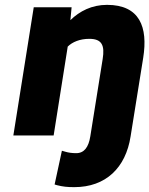

<svg xmlns="http://www.w3.org/2000/svg" viewBox="-20 -558 615 791"><path d="M35 0H201L259 -366C278 -385 309 -398 348 -398C400 -398 412 -371 403 -315L352 4C345 48 327 73 294 73C277 73 262 71 249 67L235 63L205 202L215 205C239 211 257 213 286 213C416 213 498 133 518 4L570 -320C590 -446 556 -538 421 -538C358 -538 308 -512 270 -475L275 -528H119Z"/></svg>

Font: Asimov Pro
Style: UltObl
Weight: 900
Designer: Google
Version: Version 2.000980; 2014